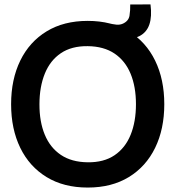

<svg xmlns="http://www.w3.org/2000/svg" viewBox="-20 -829 789 864"><path d="M374.7 15Q266.8 15 189.6 -32.2Q112.4 -79.3 71.2 -163.8Q30 -248.3 30 -360Q30 -471.7 71.2 -556.2Q112.4 -640.7 189.6 -687.8Q266.8 -735 374.7 -735Q482.6 -735 559.8 -687.8Q636.9 -640.7 678.1 -556.2Q719.3 -471.7 719.3 -360Q719.3 -248.3 678.1 -163.8Q636.9 -79.3 559.8 -32.2Q482.6 15 374.7 15ZM374.7 -98.7Q447.2 -97.8 495.4 -130.4Q543.6 -162.9 567.7 -222.1Q591.8 -281.2 591.8 -360Q591.8 -438.8 567.7 -497.1Q543.6 -555.5 495.4 -588Q447.2 -620.5 374.7 -621.3Q302.2 -622.2 254 -589.7Q205.9 -557.2 181.8 -498Q157.7 -438.8 157.5 -360Q157.3 -281.2 181.5 -222.9Q205.6 -164.6 253.9 -132Q302.2 -99.5 374.7 -98.7ZM566 -808.8 657.2 -809.2Q664.3 -754.8 652.1 -718.8Q639.8 -682.8 606.7 -666.1Q575.7 -650.8 534.9 -653.2Q494.2 -655.6 464.8 -673.2V-725.2Q487.5 -719.8 503.6 -718.1Q519.7 -716.5 533.5 -722.8Q559 -734.8 562.8 -758.7Q566.6 -782.6 566 -808.8Z"/></svg>

Font: Manrope Variable Light
Style: Regular
Weight: 200
Designer: Mikhail Sharanda
Foundry: Mikhail Sharanda
Version: Version 4.505